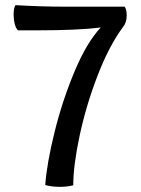

<svg xmlns="http://www.w3.org/2000/svg" viewBox="-20 -721 549 747"><path d="M212 6Q183 6 156 -1Q162 -85 192.5 -208Q223 -331 270.5 -444Q318 -557 372 -614Q283 -603 127 -603H50Q42 -610 37.5 -627.5Q33 -645 33 -664Q33 -690 40 -701Q141 -695 235 -695H465Q473 -684 473 -661Q473 -633 458 -615Q404 -542 359.5 -426.5Q315 -311 290 -194Q265 -77 265 0Q240 6 212 6Z"/></svg>

Font: Arima Madurai
Style: Bold
Weight: 700
Designer: Joana Correia and Natanael Gama
Foundry: NDISCOVER
Version: Version 1.019